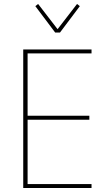

<svg xmlns="http://www.w3.org/2000/svg" viewBox="-20 -947 546 967"><path d="M97 0V-698H441V-678H119V-364H430V-344H119V-20H441V0ZM258 -783 158 -916 172 -927 270 -800 368 -927 382 -916 282 -783Z"/></svg>

Font: IBM Plex Sans Cond Thin
Style: Regular
Weight: 100
Width: 3
Designer: Mike Abbink, Paul van der Laan, Pieter van Rosmalen
Foundry: Bold Monday
Version: Version 1.3